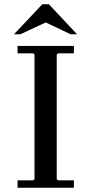

<svg xmlns="http://www.w3.org/2000/svg" viewBox="-20 -887 432 907"><path d="M329 -635H255L248 -629V-41L255 -35H329V0H63V-35H137L143 -41V-629L137 -635H63V-670H329ZM314 -725 196 -781 76 -725H46L180 -867H211L344 -725Z"/></svg>

Font: Brygada 1918 Medium
Style: Regular
Weight: 500
Designer: Mateusz Machalski | Borys Kosmynka | Przemek Hoffer
Foundry: NIEPODLEGLA 2018
Version: Version 3.006